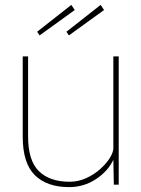

<svg xmlns="http://www.w3.org/2000/svg" viewBox="-20 -756 578 786"><path d="M263 10Q172 10 122.5 -39Q73 -88 73 -197V-525H95V-197Q95 -99 139 -55.5Q183 -12 265 -12Q301 -12 333.5 -27Q366 -42 391 -64.5Q416 -87 430 -110Q444 -133 444 -149V-525H466V0H446L444 -102Q422 -55 372.5 -22.5Q323 10 263 10ZM262 -611 252 -626 392 -736 406 -715ZM142 -611 132 -626 272 -736 286 -715Z"/></svg>

Font: Lexend Thin
Style: Regular
Weight: 100
Designer: Bonnie Shaver-Troup, Thomas Jockin
Foundry: Lexend
Version: Version 1.007; ttfautohint (v1.8.3)